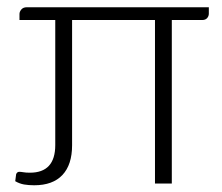

<svg xmlns="http://www.w3.org/2000/svg" viewBox="-20 -518 627 542"><path d="M569.5 -497.5V-479.5Q569.5 -472.5 564.8 -467Q560 -461.5 551 -461.5H465V0H417.5V-461.5H183.5V-108Q183.5 -53 156.2 -24Q129 5 76.5 5Q61 5 48 2.8Q35 0.5 23 -6.5L25.5 -26Q28 -33 34.5 -33Q39 -33 46 -31.8Q53 -30.5 64.5 -30.5Q136 -30.5 136 -108.5V-461.5H35V-478.5Q35 -485 40.2 -491.2Q45.5 -497.5 55.5 -497.5Z"/></svg>

Font: Lato Light
Style: Regular
Weight: 300
Designer: Lukasz Dziedzic
Foundry: Lukasz Dziedzic
Version: Version 1.104; Western+Polish opensource